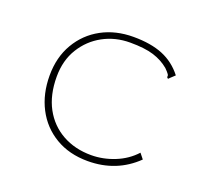

<svg xmlns="http://www.w3.org/2000/svg" viewBox="-89 -564 729 680"><g transform="rotate(20 275.0 -223.5)"><path d="M303 11Q233 11 181 -20Q129 -51 101 -105Q73 -159 73 -228Q73 -297 103.5 -349Q134 -401 186.5 -429.5Q239 -458 306 -458Q372 -458 417 -439.5Q462 -421 493 -381L477 -366L471 -360L466 -365Q468 -370 464.5 -375.5Q461 -381 449 -393Q424 -414 390.5 -424.5Q357 -435 302 -435Q246 -435 200 -410Q154 -385 126 -339.5Q98 -294 98 -233Q98 -164 124.5 -115Q151 -66 198.5 -39.5Q246 -13 307 -13Q352 -13 395.5 -30.5Q439 -48 469 -81L485 -61Q411 11 303 11Z"/></g></svg>

Font: Inconsolata SemiExpanded ExtraLight
Style: Regular
Weight: 200
Width: 6
Monospace: yes
Designer: Raph Levien, Cyreal, Brenton Simpson
Foundry: Raph Levien, Cyreal, Google
Version: Version 3.001; ttfautohint (v1.8.2.53-6de2)